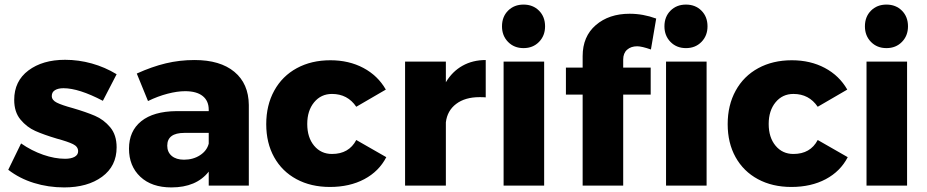

<svg xmlns="http://www.w3.org/2000/svg" viewBox="-20 -810 4047 838"><path d="M257 -425Q234 -425 220 -416.5Q206 -408 206 -391Q206 -373 228 -362Q250 -351 298 -338Q356 -321 394.5 -304.5Q433 -288 461 -254.5Q489 -221 489 -167Q489 -85 425.5 -38.5Q362 8 260 8Q191 8 128 -11.5Q65 -31 16 -69L72 -184Q118 -152 168.5 -134.5Q219 -117 264 -117Q290 -117 305.5 -125.5Q321 -134 321 -150Q321 -170 298.5 -181Q276 -192 228 -205Q171 -222 134 -238.5Q97 -255 69.5 -288Q42 -321 42 -374Q42 -456 104 -502.5Q166 -549 264 -549Q323 -549 380.5 -533Q438 -517 489 -486L429 -370Q324 -425 257 -425Z M1066 -352V0H891V-61Q837 8 728 8Q642 8 592.5 -38.5Q543 -85 543 -161Q543 -238 596.5 -281Q650 -324 750 -325H891V-331Q891 -370 864.5 -391Q838 -412 788 -412Q754 -412 711.5 -401Q669 -390 626 -369L577 -489Q643 -519 703.5 -533.5Q764 -548 829 -548Q941 -548 1003 -496.5Q1065 -445 1066 -352ZM891 -183V-230H785Q710 -230 710 -174Q710 -146 729.5 -129.5Q749 -113 783 -113Q823 -113 853 -132.5Q883 -152 891 -183Z M1429 -400Q1381 -400 1351 -363.5Q1321 -327 1321 -269Q1321 -210 1351 -174Q1381 -138 1429 -138Q1503 -138 1535 -199L1666 -124Q1634 -62 1570 -28Q1506 6 1420 6Q1337 6 1274 -28Q1211 -62 1176.5 -124Q1142 -186 1142 -268Q1142 -351 1177 -414.5Q1212 -478 1275.5 -512.5Q1339 -547 1422 -547Q1503 -547 1566 -513.5Q1629 -480 1664 -419L1535 -344Q1497 -400 1429 -400Z M2100 -548V-385Q2091 -386 2073 -386Q2010 -386 1971 -356.5Q1932 -327 1926 -276V0H1748V-541H1926V-451Q1954 -498 1998.5 -523Q2043 -548 2100 -548Z M2178 -541H2355V0H2178ZM2359 -695Q2359 -654 2332.5 -627Q2306 -600 2265 -600Q2224 -600 2197.5 -627Q2171 -654 2171 -695Q2171 -737 2197.5 -763.5Q2224 -790 2265 -790Q2306 -790 2332.5 -763.5Q2359 -737 2359 -695Z M2700 -550V-515H2820V-397H2700V0H2523V-397H2450V-515H2523V-565Q2523 -651 2580.5 -700.5Q2638 -750 2728 -750Q2787 -750 2844 -729L2821 -594Q2781 -608 2761 -608Q2734 -608 2717 -593Q2700 -578 2700 -550ZM2887 -541H3064V0H2887ZM3068 -695Q3068 -654 3041.5 -627Q3015 -600 2974 -600Q2933 -600 2906.5 -627Q2880 -654 2880 -695Q2880 -737 2906.5 -763.5Q2933 -790 2974 -790Q3015 -790 3041.5 -763.5Q3068 -737 3068 -695Z M3443 -400Q3395 -400 3365 -363.5Q3335 -327 3335 -269Q3335 -210 3365 -174Q3395 -138 3443 -138Q3517 -138 3549 -199L3680 -124Q3648 -62 3584 -28Q3520 6 3434 6Q3351 6 3288 -28Q3225 -62 3190.5 -124Q3156 -186 3156 -268Q3156 -351 3191 -414.5Q3226 -478 3289.5 -512.5Q3353 -547 3436 -547Q3517 -547 3580 -513.5Q3643 -480 3678 -419L3549 -344Q3511 -400 3443 -400Z M3762 -541H3939V0H3762ZM3943 -695Q3943 -654 3916.5 -627Q3890 -600 3849 -600Q3808 -600 3781.5 -627Q3755 -654 3755 -695Q3755 -737 3781.5 -763.5Q3808 -790 3849 -790Q3890 -790 3916.5 -763.5Q3943 -737 3943 -695Z"/></svg>

Font: Montserrat V1
Style: Bold
Weight: 700
Designer: Julieta Ulanovsky
Foundry: Julieta Ulanovsky
Version: Version 6.001